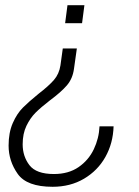

<svg xmlns="http://www.w3.org/2000/svg" viewBox="-20 -531 534 737"><path d="M239 -511H304L295 -442H230ZM13 28Q13 -22 29 -58.5Q45 -95 68 -118Q91 -141 128 -171Q167 -201 187 -224Q207 -247 212 -280L221 -345H275L264 -267Q259 -229 236.5 -203Q214 -177 172 -146Q137 -119 116.5 -98.5Q96 -78 81.5 -48Q67 -18 67 23Q67 69 93 103Q119 137 187 137Q243 137 281.5 110.5Q320 84 340 42Q360 0 362 -46H416Q414 19 384.5 71.5Q355 124 302.5 155Q250 186 182 186Q83 186 48 136.5Q13 87 13 28Z"/></svg>

Font: Chivo Thin Italic
Style: Regular
Weight: 100
Italic angle: -8.05°
Designer: Hector Gatti
Foundry: Omnibus-Type
Version: Version 1.007